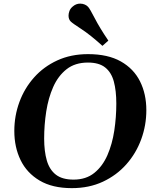

<svg xmlns="http://www.w3.org/2000/svg" viewBox="-20 -999 832 1034"><path d="M366.7 14.2Q262.2 14.2 193.4 -26.6Q124.5 -67.4 90.8 -137Q57.1 -206.5 57.1 -293.5Q57.1 -375 84.5 -449.5Q111.8 -523.9 163.6 -582Q215.3 -640.1 288.8 -673.8Q362.3 -707.5 454.1 -707.5Q561 -707.5 630.6 -668.2Q700.2 -628.9 734.1 -560.8Q768.1 -492.7 768.1 -405.8Q768.1 -324.2 740.5 -248.8Q712.9 -173.3 660.6 -114.3Q608.4 -55.2 534.2 -20.5Q460 14.2 366.7 14.2ZM376 -31.7Q443.4 -31.7 488 -67.9Q532.7 -104 558.6 -163.6Q584.5 -223.1 595.5 -295.7Q606.4 -368.2 606.4 -441.4Q606.4 -510.7 593 -560.1Q579.6 -609.4 546.4 -635.7Q513.2 -662.1 453.6 -662.1Q384.3 -662.1 338.6 -626.2Q293 -590.3 266.6 -530.8Q240.2 -471.2 229 -398.7Q217.8 -326.2 217.8 -252.9Q217.8 -184.1 232.2 -134.5Q246.6 -85 281 -58.3Q315.4 -31.7 376 -31.7ZM531.7 -752Q465.8 -811.5 418.5 -842.3Q371.1 -873 360.8 -883.3Q349.1 -895 349.1 -915Q349.1 -926.8 354 -939.9Q358.9 -953.1 371.1 -963.4Q389.2 -979.5 411.6 -979.5Q425.3 -979.5 436.8 -974.4Q448.2 -969.2 454.6 -961.9Q464.4 -951.2 490.5 -900.4Q516.6 -849.6 563.5 -780.3Z"/></svg>

Font: Gelasio SemiBold
Style: Italic
Weight: 600
Italic angle: -8.5°
Designer: Eben Sorkin
Foundry: Eben Sorkin
Version: Version 1.008